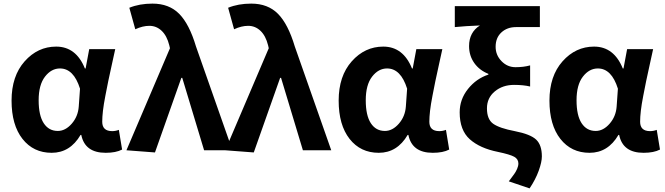

<svg xmlns="http://www.w3.org/2000/svg" viewBox="-20 -832 3682 1063"><path d="M266 14Q165 14 104.5 -63Q44 -140 44 -275Q44 -411 116.5 -492.5Q189 -574 291 -574Q401 -574 450 -453H454L474 -560H618Q614 -540 600 -478Q586 -416 579.5 -383.5Q573 -351 563.5 -302.5Q554 -254 550 -219Q546 -184 546 -158Q546 -106 601 -106Q620 -106 638 -113L656 -4Q622 14 565 14Q450 14 430 -85H426Q368 14 266 14ZM300 -107Q342 -107 377 -147Q412 -187 416 -242L423 -341Q388 -453 312 -453Q264 -453 229 -407.5Q194 -362 194 -277Q194 -193 222 -150Q250 -107 300 -107Z M838 12 680 0 921 -565 917 -582Q904 -634 875 -661.5Q846 -689 807 -689Q770 -689 729 -670L696 -789Q752 -812 824 -812Q916 -812 972 -755.5Q1028 -699 1065 -575L1267 0H1110L989 -401H984Z M1385 12 1227 0 1468 -565 1464 -582Q1451 -634 1422 -661.5Q1393 -689 1354 -689Q1317 -689 1276 -670L1243 -789Q1299 -812 1371 -812Q1463 -812 1519 -755.5Q1575 -699 1612 -575L1814 0H1657L1536 -401H1531Z M2077 14Q1976 14 1915.5 -63Q1855 -140 1855 -275Q1855 -411 1927.5 -492.5Q2000 -574 2102 -574Q2212 -574 2261 -453H2265L2285 -560H2429Q2425 -540 2411 -478Q2397 -416 2390.5 -383.5Q2384 -351 2374.5 -302.5Q2365 -254 2361 -219Q2357 -184 2357 -158Q2357 -106 2412 -106Q2431 -106 2449 -113L2467 -4Q2433 14 2376 14Q2261 14 2241 -85H2237Q2179 14 2077 14ZM2111 -107Q2153 -107 2188 -147Q2223 -187 2227 -242L2234 -341Q2199 -453 2123 -453Q2075 -453 2040 -407.5Q2005 -362 2005 -277Q2005 -193 2033 -150Q2061 -107 2111 -107Z M2912 211 2797 172Q2818 144 2827 131.5Q2836 119 2843 103Q2850 87 2850 73Q2850 49 2827 36Q2804 23 2737 9Q2637 -11 2581 -61Q2525 -111 2525 -210Q2525 -282 2571 -339.5Q2617 -397 2684 -419V-423Q2634 -443 2605.5 -483.5Q2577 -524 2577 -577Q2577 -653 2637 -691Q2557 -688 2498 -682V-798H2969V-682H2837Q2788 -682 2756 -652.5Q2724 -623 2724 -573Q2724 -527 2756.5 -493.5Q2789 -460 2834 -460Q2879 -460 2915 -470V-353Q2878 -362 2826 -362Q2763 -362 2719.5 -326Q2676 -290 2676 -232Q2676 -171 2711 -146.5Q2746 -122 2830 -106Q2917 -89 2948.5 -59Q2980 -29 2980 34Q2980 65 2962.5 113.5Q2945 162 2912 211Z M3244 14Q3143 14 3082.5 -63Q3022 -140 3022 -275Q3022 -411 3094.5 -492.5Q3167 -574 3269 -574Q3379 -574 3428 -453H3432L3452 -560H3596Q3592 -540 3578 -478Q3564 -416 3557.5 -383.5Q3551 -351 3541.5 -302.5Q3532 -254 3528 -219Q3524 -184 3524 -158Q3524 -106 3579 -106Q3598 -106 3616 -113L3634 -4Q3600 14 3543 14Q3428 14 3408 -85H3404Q3346 14 3244 14ZM3278 -107Q3320 -107 3355 -147Q3390 -187 3394 -242L3401 -341Q3366 -453 3290 -453Q3242 -453 3207 -407.5Q3172 -362 3172 -277Q3172 -193 3200 -150Q3228 -107 3278 -107Z"/></svg>

Font: Noto Sans Korean Bold
Style: Bold
Weight: 700
Designer: Ryoko NISHIZUKA  (kana & ideographs); Paul D. Hunt (Latin, Greek & Cyrillic); Wenlong ZHANG  (bopomofo); Sandoll Communi
Foundry: Adobe Systems Incorporated
Version: Version 1.000;PS 1;hotconv 1.0.78;makeotf.lib2.5.61930